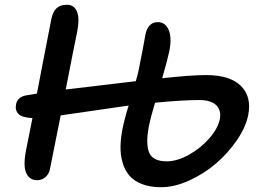

<svg xmlns="http://www.w3.org/2000/svg" viewBox="-20 -784 1087 800"><path d="M134.8 -33.2Q102.5 -33.2 89.1 -63.5Q75.7 -93.8 88.9 -160.2Q93.3 -183.6 102.3 -227.3Q111.3 -271 115.2 -292Q72.3 -293.9 57.1 -309.1Q42 -324.2 46.9 -349.1Q52.2 -378.9 86.9 -386.2Q95.2 -387.7 112.1 -390.4Q128.9 -393.1 133.8 -394Q136.2 -407.2 158.2 -521.2Q180.2 -635.3 193.8 -704.1Q200.2 -735.4 215.8 -749.8Q231.4 -764.2 258.8 -764.2Q288.6 -764.2 300.5 -736.1Q312.5 -708 301.8 -652.8Q287.1 -582.5 253.9 -411.1Q295.4 -416 376 -425.5Q456.5 -435.1 488.8 -439Q499 -439.9 518.3 -442.4Q537.6 -444.8 545.9 -445.8Q556.6 -483.4 558.1 -493.2Q564.5 -523.4 574.2 -575.7Q584 -627.9 585.9 -639.2Q590.3 -663.6 603.3 -677.7Q616.2 -691.9 637.2 -691.9Q669.4 -691.9 683.1 -658.7Q696.8 -625.5 685.1 -568.8Q678.7 -537.6 655.8 -458Q775.4 -471.2 838.9 -471.2Q938 -471.2 983.6 -426.3Q1029.3 -381.3 1014.2 -304.2Q1004.4 -254.9 967.8 -200.9Q931.2 -147 881.1 -103.8Q831.1 -60.5 769 -32.2Q707 -3.9 650.9 -3.9Q604 -3.9 570.1 -17.6Q536.1 -31.2 517.6 -54Q499 -76.7 490.2 -108.6Q481.4 -140.6 482.2 -174.3Q482.9 -208 490.2 -246.1Q500 -293.5 516.1 -344.2Q502.4 -342.3 232.9 -303.2Q224.6 -262.7 209.7 -187.5Q194.8 -112.3 188 -79.1Q184.1 -59.1 169.4 -46.1Q154.8 -33.2 134.8 -33.2ZM600.1 -256.8Q586.4 -184.1 601.6 -147.9Q616.7 -111.8 674.8 -111.8Q717.8 -111.8 767.1 -139.2Q816.4 -166.5 852.3 -207.8Q888.2 -249 896 -288.1Q902.8 -323.2 881.3 -345.2Q859.9 -367.2 809.1 -367.2Q742.2 -367.2 626 -356Q609.4 -301.8 600.1 -256.8Z"/></svg>

Font: Shantell Sans Irregular Bouncy
Style: Italic
Weight: 500
Italic angle: -11.31°
Designer: Stephen Nixon, Anya Danilova, Shantell Martin
Foundry: Arrow Type
Version: Version 1.006;[9816181b4]